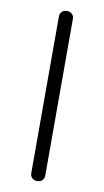

<svg xmlns="http://www.w3.org/2000/svg" viewBox="-84 -770 441 811"><g transform="rotate(10 136.0 -364.5)"><path d="M134 0Q122 0 114 -8Q106 -16 106 -28V-701Q106 -713 114 -721Q122 -729 135 -729H138Q150 -729 158 -721Q166 -713 166 -701V-28Q166 -16 158 -8Q150 0 137 0Z"/></g></svg>

Font: Chiron GoRound TC L
Style: Regular
Weight: 300
Designer: Ryoko NISHIZUKA 西塚涼子 (kana, bopomofo & ideographs); Paul D. Hunt (Latin, Greek & Cyrillic); Sandoll Communications 산돌커뮤니
Foundry: Adobe
Version: Version 1.000;hotconv 1.1.1;makeotfexe 2.6.0